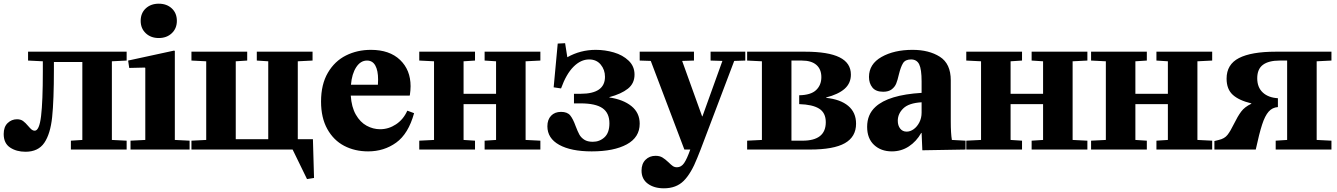

<svg xmlns="http://www.w3.org/2000/svg" viewBox="-20 -810 7242 1040"><path d="M0 -84Q0 -123 21.5 -143.5Q43 -164 72 -164Q92 -164 105 -154.5Q118 -145 133 -127Q144 -114 151.5 -108Q159 -102 168 -102Q193 -102 202.5 -181.5Q212 -261 212 -422V-478L132 -482V-530H666V-482L586 -478V-52L666 -48V0H364V-48L426 -52V-474H272V-434Q272 -267 262.5 -176Q253 -85 220 -36.5Q187 12 118 12Q69 12 34.5 -11Q0 -34 0 -84Z M923 -536 927 -534V-52L1007 -48V0H687V-48L767 -52V-442L765 -444L680 -442L674 -482ZM742 -697Q742 -739 769.5 -764.5Q797 -790 840 -790Q883 -790 910.5 -764.5Q938 -739 938 -697Q938 -656 910.5 -630Q883 -604 840 -604Q797 -604 769.5 -630Q742 -656 742 -697Z M1097 -52V-478L1017 -482V-530H1319V-482L1257 -478V-56H1433V-478L1371 -482V-530H1673V-482L1593 -478V-56H1675L1681 154L1643 160L1565 0H1017V-48Z M1989 -540Q2090 -540 2147 -485.5Q2204 -431 2204 -343Q2204 -322 2200 -294L2198 -292H1880Q1884 -230 1907.5 -189Q1931 -148 1966 -129Q2001 -110 2039 -110Q2085 -110 2125 -136.5Q2165 -163 2186 -210H2188L2223 -197Q2192 -85 2126 -37.5Q2060 10 1974 10Q1902 10 1844.5 -20Q1787 -50 1753 -111Q1719 -172 1719 -260Q1719 -353 1756 -416Q1793 -479 1854 -509.5Q1915 -540 1989 -540ZM2027 -351Q2028 -361 2028 -379Q2028 -428 2013 -455Q1998 -482 1968 -482Q1933 -482 1909.5 -446Q1886 -410 1881 -351Z M2331 -52V-478L2251 -482V-530H2553V-482L2491 -478V-302H2667V-478L2605 -482V-530H2907V-482L2827 -478V-52L2907 -48V0H2605V-48L2667 -52V-246H2491V-52L2553 -48V0H2251V-48Z M2945 -126Q2945 -162 2965 -183Q2985 -204 3019 -204Q3053 -204 3068.5 -185Q3084 -166 3098 -127Q3109 -98 3118 -81.5Q3127 -65 3144.5 -53.5Q3162 -42 3191 -42Q3228 -42 3254.5 -66.5Q3281 -91 3281 -142Q3281 -198 3243.5 -224Q3206 -250 3125 -250H3089V-302H3125Q3257 -302 3257 -394Q3257 -432 3234 -460Q3211 -488 3171 -488Q3126 -488 3086.5 -448.5Q3047 -409 3019 -331L2979 -337L3001 -574L3041 -576L3053 -500Q3124 -540 3207 -540Q3257 -540 3305 -526Q3353 -512 3385 -481.5Q3417 -451 3417 -406Q3417 -358 3381 -329.5Q3345 -301 3281 -284V-282Q3356 -271 3400.5 -235Q3445 -199 3445 -140Q3445 -66 3375 -28Q3305 10 3185 10Q3073 10 3009 -25.5Q2945 -61 2945 -126Z M3531 34Q3553 34 3568 43Q3583 52 3601 69Q3615 83 3624.5 89.5Q3634 96 3647 96Q3670 96 3685.5 73.5Q3701 51 3719 0H3687L3505 -480L3445 -482V-530H3739V-482L3675 -480L3783 -180H3785L3893 -480L3829 -482V-530H4017V-482L3957 -480L3775 0L3757 45Q3724 129 3683.5 169.5Q3643 210 3576 210Q3523 210 3489 185Q3455 160 3455 114Q3455 77 3476.5 55.5Q3498 34 3531 34Z M4107 -52V-478L4027 -482V-530H4341Q4466 -530 4527.5 -499.5Q4589 -469 4589 -406Q4589 -359 4555 -329Q4521 -299 4455 -282V-280Q4532 -272 4574.5 -236.5Q4617 -201 4617 -140Q4617 -69 4556.5 -34.5Q4496 0 4367 0H4027V-48ZM4327 -48Q4453 -48 4453 -148Q4453 -199 4417 -221.5Q4381 -244 4309 -246V-294Q4372 -295 4400.5 -322Q4429 -349 4429 -392Q4429 -435 4402 -458.5Q4375 -482 4323 -482H4267V-48Z M4722 -231Q4792 -296 4972 -307V-369Q4972 -435 4959 -461.5Q4946 -488 4915 -488Q4884 -488 4871.5 -468Q4859 -448 4849 -407Q4842 -376 4834.5 -357.5Q4827 -339 4810 -326Q4793 -313 4764 -313Q4724 -313 4705.5 -336Q4687 -359 4687 -393Q4687 -463 4755 -501.5Q4823 -540 4923 -540Q5012 -540 5071 -502.5Q5130 -465 5130 -375V-152Q5130 -88 5136 -52L5210 -48V0L4976 4L4972 -90H4970Q4944 -44 4903 -17Q4862 10 4811 10Q4752 10 4714.5 -25Q4677 -60 4677 -123Q4677 -190 4722 -231ZM4891 -97Q4911 -97 4929.5 -110.5Q4948 -124 4960 -147.5Q4972 -171 4972 -200V-256Q4903 -252 4873 -223Q4843 -194 4843 -156Q4843 -130 4856 -113.5Q4869 -97 4891 -97Z M5294 -52V-478L5214 -482V-530H5516V-482L5454 -478V-302H5630V-478L5568 -482V-530H5870V-482L5790 -478V-52L5870 -48V0H5568V-48L5630 -52V-246H5454V-52L5516 -48V0H5214V-48Z M5970 -52V-478L5890 -482V-530H6192V-482L6130 -478V-302H6306V-478L6244 -482V-530H6546V-482L6466 -478V-52L6546 -48V0H6244V-48L6306 -52V-246H6130V-52L6192 -48V0H5890V-48Z M7112 -478V-52L7192 -48V0H6890V-48L6952 -52V-482H6912Q6852 -482 6821 -459Q6790 -436 6790 -386Q6790 -337 6820 -309Q6850 -281 6902 -278V-230Q6872 -228 6852 -205.5Q6832 -183 6816.5 -135.5Q6801 -88 6782 0H6558V-46L6582 -52Q6613 -59 6629 -79.5Q6645 -100 6664 -139Q6684 -180 6703 -205.5Q6722 -231 6758 -248V-250Q6691 -266 6657.5 -296.5Q6624 -327 6624 -384Q6624 -461 6691 -495.5Q6758 -530 6890 -530H7192V-482Z"/></svg>

Font: Minipax
Style: Bold
Weight: 700
Designer: Raphaël Ronot, Igor Stepanchenko (Cyrillic)
Foundry: steppetype
Version: Version 1.002